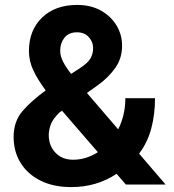

<svg xmlns="http://www.w3.org/2000/svg" viewBox="-20 -741 697 771"><path d="M485.4 0 448.2 -43Q368.2 10.3 266.1 10.3Q194.8 10.3 142.8 -15.6Q90.8 -41.5 62.7 -86.9Q34.7 -132.3 34.7 -190.9Q34.7 -253.9 70.8 -295.4Q106.9 -336.9 163.6 -377.9Q132.3 -419.9 114.3 -457.5Q96.2 -495.1 96.2 -535.6Q96.2 -619.6 148.9 -670.4Q201.7 -721.2 289.6 -721.2Q344.7 -721.2 385.3 -698.5Q425.8 -675.8 448 -638.7Q470.2 -601.6 470.2 -557.1Q470.2 -507.3 443.4 -469Q416.5 -430.7 375 -400.4L329.1 -367.7L454.6 -221.7Q468.3 -248.5 475.8 -280Q483.4 -311.5 483.4 -346.7H602.5Q602.5 -282.2 587.6 -225.8Q572.8 -169.4 538.6 -124L645 0ZM221.7 -537.6Q221.7 -515.6 233.6 -492.7Q245.6 -469.7 265.6 -444.3L303.2 -468.8Q333.5 -488.8 343.8 -507.3Q354 -525.9 354 -548.8Q354 -571.8 336.9 -591.6Q319.8 -611.3 289.1 -611.3Q255.9 -611.3 238.8 -589.6Q221.7 -567.9 221.7 -537.6ZM175.8 -198.7Q175.8 -156.2 202.6 -127.9Q229.5 -99.6 273.4 -99.6Q325.7 -99.6 373 -129.9L229 -296.4L219.2 -289.6Q192.4 -264.2 184.1 -241.5Q175.8 -218.8 175.8 -198.7Z"/></svg>

Font: Vazirmatn RD UI
Style: Bold
Weight: 700
Designer: Saber Rastikerdar
Foundry: Saber Rastikerdar
Version: Version 33.003